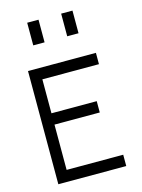

<svg xmlns="http://www.w3.org/2000/svg" viewBox="-129 -949 758 1024"><g transform="rotate(-15 250.0 -437.5)"><path d="M437.5 0V-62.5H125Q125 -62.5 125 -312.5H375V-375H125V-562.5H437.5V-625H62.5Q62.5 -625 62.5 0ZM125 -875Q125 -875 125 -750H187.5Q187.5 -750 187.5 -875ZM312.5 -875Q312.5 -875 312.5 -750H375Q375 -750 375 -875Z"/></g></svg>

Font: CalcUnifontExMono
Style: Regular
Weight: 500
Version: Version 15.0.06